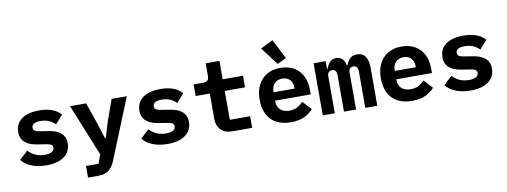

<svg xmlns="http://www.w3.org/2000/svg" viewBox="-74 -1239 4948 1872"><g transform="rotate(-10 2400.0 -303.5)"><path d="M294 12Q209 12 145 -14Q81 -40 49 -85L132 -162Q162 -129 202.5 -110.5Q243 -92 295 -92Q339 -92 364 -105.5Q389 -119 389 -147Q389 -169 372 -178Q355 -187 325 -191L242 -204Q208 -209 178 -219.5Q148 -230 125 -248Q102 -266 89.5 -292Q77 -318 77 -355Q77 -409 105 -448Q133 -487 185.5 -507.5Q238 -528 313 -528Q389 -528 442.5 -507.5Q496 -487 528 -449L454 -365Q432 -390 395 -407Q358 -424 308 -424Q266 -424 244 -411Q222 -398 222 -372Q222 -357 229.5 -348.5Q237 -340 251.5 -335Q266 -330 286 -327L368 -314Q403 -309 433 -298.5Q463 -288 486 -270Q509 -252 521.5 -226Q534 -200 534 -163Q534 -110 506 -70.5Q478 -31 424.5 -9.5Q371 12 294 12Z M671 200V85H795L827 -3L619 -516H778L853 -299L900 -149H908L953 -299L1030 -516H1181L938 83Q916 139 877.5 169.5Q839 200 773 200Z M1494 12Q1409 12 1345 -14Q1281 -40 1249 -85L1332 -162Q1362 -129 1402.5 -110.5Q1443 -92 1495 -92Q1539 -92 1564 -105.5Q1589 -119 1589 -147Q1589 -169 1572 -178Q1555 -187 1525 -191L1442 -204Q1408 -209 1378 -219.5Q1348 -230 1325 -248Q1302 -266 1289.5 -292Q1277 -318 1277 -355Q1277 -409 1305 -448Q1333 -487 1385.5 -507.5Q1438 -528 1513 -528Q1589 -528 1642.5 -507.5Q1696 -487 1728 -449L1654 -365Q1632 -390 1595 -407Q1558 -424 1508 -424Q1466 -424 1444 -411Q1422 -398 1422 -372Q1422 -357 1429.5 -348.5Q1437 -340 1451.5 -335Q1466 -330 1486 -327L1568 -314Q1603 -309 1633 -298.5Q1663 -288 1686 -270Q1709 -252 1721.5 -226Q1734 -200 1734 -163Q1734 -110 1706 -70.5Q1678 -31 1624.5 -9.5Q1571 12 1494 12Z M2140 0Q2059.6 0 2020.8 -42Q1982 -84 1982 -149V-401H1842V-516H1933Q1966 -516 1980 -529.6Q1994 -543.3 1994 -577V-698H2130V-516H2331V-401H2130V-115H2331V0Z M2714 12Q2627 12 2568.5 -20.5Q2510 -53 2480 -113.5Q2450 -174 2450 -256Q2450 -341 2480.5 -401.5Q2511 -462 2567.5 -495Q2624 -528 2701 -528Q2778 -528 2834 -496Q2890 -464 2920 -405.5Q2950 -347 2950 -266V-222H2597V-213Q2597 -164 2628.5 -133Q2660 -102 2719 -102Q2765 -102 2798 -120Q2831 -138 2855 -166L2935 -79Q2905 -42 2851 -15Q2797 12 2714 12ZM2702 -422Q2670 -422 2646.5 -408.5Q2623 -395 2610 -370.5Q2597 -346 2597 -313V-305H2805V-313Q2805 -363 2777.5 -392.5Q2750 -422 2702 -422ZM2551 -746 2674 -807 2773 -613 2685 -570Z M3030 0V-516H3149V-440H3156Q3168 -476 3190.5 -502Q3213 -528 3254 -528Q3291 -528 3314.5 -505.5Q3338 -483 3346 -440H3352Q3365 -475 3389.5 -501.5Q3414 -528 3462 -528Q3516 -528 3543 -488.5Q3570 -449 3570 -369V0H3451V-354Q3451 -390 3438.5 -404.5Q3426 -419 3406 -419Q3387 -419 3373.5 -406.5Q3360 -394 3360 -368V0H3240V-354Q3240 -390 3228.5 -404.5Q3217 -419 3197 -419Q3177 -419 3163 -406.5Q3149 -394 3149 -368V0Z M3914 12Q3827 12 3768.5 -20.5Q3710 -53 3680 -113.5Q3650 -174 3650 -256Q3650 -341 3680.5 -401.5Q3711 -462 3767.5 -495Q3824 -528 3901 -528Q3978 -528 4034 -496Q4090 -464 4120 -405.5Q4150 -347 4150 -266V-222H3797V-213Q3797 -164 3828.5 -133Q3860 -102 3919 -102Q3965 -102 3998 -120Q4031 -138 4055 -166L4135 -79Q4105 -42 4051 -15Q3997 12 3914 12ZM3902 -422Q3870 -422 3846.5 -408.5Q3823 -395 3810 -370.5Q3797 -346 3797 -313V-305H4005V-313Q4005 -363 3977.5 -392.5Q3950 -422 3902 -422Z M4494 12Q4409 12 4345 -14Q4281 -40 4249 -85L4332 -162Q4362 -129 4402.5 -110.5Q4443 -92 4495 -92Q4539 -92 4564 -105.5Q4589 -119 4589 -147Q4589 -169 4572 -178Q4555 -187 4525 -191L4442 -204Q4408 -209 4378 -219.5Q4348 -230 4325 -248Q4302 -266 4289.5 -292Q4277 -318 4277 -355Q4277 -409 4305 -448Q4333 -487 4385.5 -507.5Q4438 -528 4513 -528Q4589 -528 4642.5 -507.5Q4696 -487 4728 -449L4654 -365Q4632 -390 4595 -407Q4558 -424 4508 -424Q4466 -424 4444 -411Q4422 -398 4422 -372Q4422 -357 4429.5 -348.5Q4437 -340 4451.5 -335Q4466 -330 4486 -327L4568 -314Q4603 -309 4633 -298.5Q4663 -288 4686 -270Q4709 -252 4721.5 -226Q4734 -200 4734 -163Q4734 -110 4706 -70.5Q4678 -31 4624.5 -9.5Q4571 12 4494 12Z"/></g></svg>

Font: Lilex
Style: Regular
Weight: 400
Monospace: yes
Designer: Mike Abbink, Paul van der Laan, Pieter van Rosmalen, Mikhael Khrustik
Foundry: Mikhael Khrustik
Version: Version 2.510